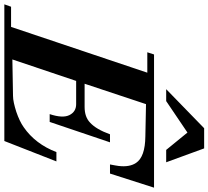

<svg xmlns="http://www.w3.org/2000/svg" viewBox="-104 -903 961 885"><g transform="rotate(90 376.5 -460.5)"><path d="M799 -690 734 -487H692Q695 -501 696.5 -511Q698 -521 699 -527Q705 -577 685 -607Q657 -649 563 -650L414 -653L320 -370H427Q473 -370 499 -395Q530 -423 553 -487H590L496 -209H460Q480 -269 464.5 -300Q449 -331 414 -331H307L208 -37L376 -40Q390 -40 408.5 -44Q427 -48 449 -55Q493 -70 520 -89Q598 -143 635 -240H678L584 0H-46L-35 -31H58L269 -659H175L185 -690ZM682 -746H625L545 -844L400 -746H345L525 -921H618Z"/></g></svg>

Font: DG Didot
Style: Bold Italic
Weight: 700
Designer: David Gatwood, Takis Katsoulidis, and George D. Matthiopoulos
Foundry: David Gatwood
Version: Version 1.0